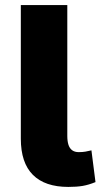

<svg xmlns="http://www.w3.org/2000/svg" viewBox="-20 -725 402 756"><path d="M249 11Q157 11 109.5 -36.5Q62 -84 62 -179V-705H245V-190Q245 -169 249.5 -155Q254 -141 264 -133.5Q274 -126 290 -126Q305 -126 316.5 -128Q328 -130 340 -133L356 -8Q329 3 305.5 7Q282 11 249 11Z"/></svg>

Font: Nunito Sans 7pt SemiCondensed Black
Style: Regular
Weight: 900
Width: 4
Designer: Vernon Adams
Foundry: Vernon Adams
Version: Version 3.101;gftools[0.9.27]